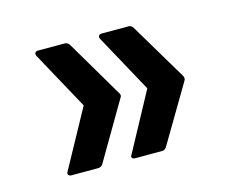

<svg xmlns="http://www.w3.org/2000/svg" viewBox="-60 -519 624 510"><g transform="rotate(-15 251.5 -263.5)"><path d="M255 -92Q249 -92 246.5 -95.5Q244 -99 248 -104L334 -263L247 -422Q244 -428 246.5 -431.5Q249 -435 255 -435H329Q336 -435 341 -427L434 -271Q439 -263 434 -256L341 -99Q336 -92 329 -92ZM79 -92Q74 -92 71.5 -95.5Q69 -99 72 -104L159 -263L72 -422Q69 -428 71.5 -431.5Q74 -435 79 -435H153Q161 -435 166 -427L258 -271Q264 -263 258 -256L166 -99Q161 -92 153 -92Z"/></g></svg>

Font: Sofia Sans Medium
Style: Regular
Weight: 500
Designer: Botio Nikoltchev, Ani Petrova
Foundry: lettersoup
Version: Version 4.101; ttfautohint (v1.8.4.7-5d5b)